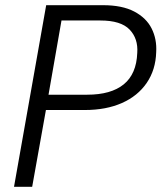

<svg xmlns="http://www.w3.org/2000/svg" viewBox="-20 -720 622 740"><path d="M34 0 158 -700H377Q451 -700 497.5 -675.5Q544 -651 564.5 -610Q585 -569 582 -519Q580 -451 545.5 -400.5Q511 -350 450 -323Q389 -296 307 -296H157L104 0ZM167 -355H316Q408 -355 457 -395Q506 -435 509 -516Q513 -571 479.5 -606Q446 -641 367 -641H217Z"/></svg>

Font: DM Sans Light
Style: Italic
Weight: 300
Italic angle: -10°
Designer: Colophon Foundry, Jonny Pinhorn
Foundry: Colophon Foundry
Version: Version 4.004;gftools[0.9.30]